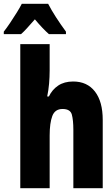

<svg xmlns="http://www.w3.org/2000/svg" viewBox="-72 -993 592 1013"><path d="M35 0V-760H190V-621Q190 -587 187 -552Q184 -517 177 -484H186Q203 -520 235 -541.5Q267 -563 314 -563Q388 -563 429 -510Q470 -457 470 -360V0H315V-308Q315 -359 307 -388.5Q299 -418 258 -418Q218 -418 204 -381Q190 -344 190 -278V0ZM-52 -826Q-37 -845 -18.5 -872.5Q0 -900 17 -927.5Q34 -955 43 -973H182Q199 -940 223.5 -902Q248 -864 276 -826V-813H186Q170 -827 151.5 -846.5Q133 -866 112 -891Q90 -866 71.5 -845.5Q53 -825 39 -813H-52Z"/></svg>

Font: Noto Sans Mono ExtraCondensed Black
Style: Regular
Weight: 900
Width: 2
Designer: Monotype Design Team
Foundry: Monotype Imaging Inc.
Version: Version 2.014